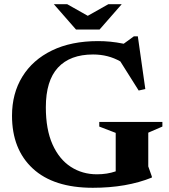

<svg xmlns="http://www.w3.org/2000/svg" viewBox="-20 -878 801 911"><path d="M683.5 -88.5 700.5 -40.5V-35.5Q580.5 13 420.5 13Q234.5 13 135.8 -78.2Q37 -169.5 37 -329Q37 -434.5 86 -514.2Q135 -594 226.5 -638.5Q318 -683 445 -683Q475 -683 503.5 -680.2Q532 -677.5 567 -670.5L615 -705.5H634L669.5 -455.5L638 -448.5L551 -586.5Q493.5 -619.5 421.5 -619.5Q312.5 -619.5 255 -557.2Q197.5 -495 197.5 -369Q197.5 -263.5 229.2 -192.8Q261 -122 315.8 -86.5Q370.5 -51 440 -51Q488.5 -51 529 -65V-247.5L451 -277.5V-299.5H750.5V-277.5L683.5 -248.5ZM557.5 -858 452.5 -738H340.5L235.5 -858H299L396.5 -803L494 -858Z"/></svg>

Font: Newsreader 16pt
Style: Bold
Weight: 700
Designer: Hugues Gentile
Foundry: Production Type
Version: Version 1.003; ttfautohint (v1.8.3)